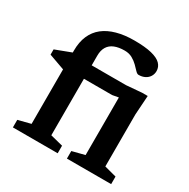

<svg xmlns="http://www.w3.org/2000/svg" viewBox="-165 -893 1031 1045"><g transform="rotate(30 350.0 -370.0)"><path d="M429.5 -422.5H171.5L128.5 -410L29.5 -445.5V-478.5L136.5 -519L194 -507H468.5L564.5 -515H600L592 -394.5V-67.5L667.5 -47.5V0H389.5V-47.5L468 -67.5V-429.5ZM252.5 -67.5 331.5 -47.5V0H50V-47.5L128.5 -67.5V-528.5Q128.5 -582 145.8 -621.8Q163 -661.5 196.2 -687.8Q229.5 -714 277.5 -727.2Q325.5 -740.5 386.5 -740.5Q454.5 -740.5 495.8 -730.2Q537 -720 555.5 -701Q574 -682 574 -656Q574 -637 564.5 -621.8Q555 -606.5 538 -598Q521 -589.5 499 -589.5Q490 -589.5 479 -601.2Q468 -613 452.8 -628.2Q437.5 -643.5 416.8 -655Q396 -666.5 368.5 -666.5Q331.5 -666.5 305.5 -656Q279.5 -645.5 266 -623.5Q252.5 -601.5 252.5 -567.5Z"/></g></svg>

Font: Newsreader 7pt Medium
Style: Regular
Weight: 500
Designer: Hugues Gentile
Foundry: Production Type
Version: Version 1.003